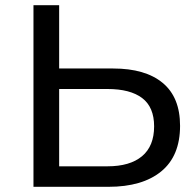

<svg xmlns="http://www.w3.org/2000/svg" viewBox="-20 -720 753 740"><path d="M416 -456Q540 -456 607 -400.5Q674 -345 674 -235Q674 -119 601.5 -59.5Q529 0 398 0H109V-700H208V-456ZM394 -79Q481 -79 527.5 -118Q574 -157 574 -233Q574 -307 528 -342Q482 -377 394 -377H208V-79Z"/></svg>

Font: MOST Montserrat Medium
Style: Regular
Weight: 500
Designer: Julieta Ulanovsky
Foundry: Julieta Ulanovsky
Version: Version 8.000;March 11, 2024;FontCreator 15.0.0.2926 64-bit